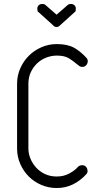

<svg xmlns="http://www.w3.org/2000/svg" viewBox="-20 -947 482 967"><path d="M371 -105Q380 -115 394 -115Q407 -115 414 -106Q421 -97 421 -85Q421 -76 414 -69Q385 -37 347.5 -18.5Q310 0 266 0Q225 0 188.5 -15.5Q152 -31 125 -58Q98 -85 82 -121.5Q66 -158 66 -199V-525Q66 -566 82 -602.5Q98 -639 125 -666Q152 -693 188.5 -709Q225 -725 266 -725Q320 -725 353 -706.5Q386 -688 415 -656Q422 -649 422 -639Q422 -628 414.5 -619Q407 -610 394 -610Q386 -610 379.5 -614.5Q373 -619 366 -625Q365 -626 363.5 -627Q362 -628 361 -629Q346 -642 325 -654.5Q304 -667 266 -667Q239 -667 213 -657Q187 -647 167 -628Q147 -609 135 -583Q123 -557 123 -525V-199Q123 -174 133 -149Q143 -124 161.5 -103.5Q180 -83 206.5 -70.5Q233 -58 266 -58Q301 -58 329.5 -73.5Q358 -89 372 -106ZM283 -820Q275 -811 265 -811Q254 -811 247 -820L175 -885Q170 -887 169 -892.5Q168 -898 168 -904Q168 -914 175 -920.5Q182 -927 193 -927Q204 -927 210 -921L265 -873L320 -921Q326 -927 337 -927Q348 -927 355 -920.5Q362 -914 362 -904Q362 -898 361 -892.5Q360 -887 355 -885Z"/></svg>

Font: VDS
Style: Thin
Weight: 100
Width: 0
Designer: artmaker
Foundry: artmaker
Version: Version 1.000 2012 initial release